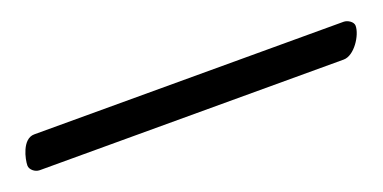

<svg xmlns="http://www.w3.org/2000/svg" viewBox="-19 22 539 270"><g transform="rotate(-20 250.5 157.0)"><path d="M487 132H24C6 132 0 161 0 170C0 176 7 182 14 182H469C485 182 501 157 501 143C501 137 493 132 487 132Z"/></g></svg>

Font: Garamond-Math
Style: Regular
Weight: 400
Version: Version 2019-08-16